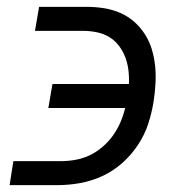

<svg xmlns="http://www.w3.org/2000/svg" viewBox="-20 -540 540 560"><path d="M147 0H8L19 -70H159Q179 -70 201 -74Q223 -78 242.5 -87.5Q262 -97 279.5 -112Q297 -127 310 -145.5Q323 -164 331.5 -184Q340 -204 345 -225H121L133 -295H356Q357 -316 354.5 -336Q352 -356 345 -374Q338 -392 326.5 -407Q315 -422 298.5 -432Q282 -442 262 -446Q242 -450 222 -450H82L94 -520H234Q259 -520 284 -516Q309 -512 331.5 -502Q354 -492 372 -476Q390 -460 403 -439.5Q416 -419 423 -395.5Q430 -372 432.5 -347Q435 -322 433.5 -296Q432 -270 428 -244Q423 -212 412.5 -179.5Q402 -147 382.5 -117.5Q363 -88 336.5 -64.5Q310 -41 278.5 -26.5Q247 -12 213.5 -6Q180 0 147 0Z"/></svg>

Font: Iosevka Oblique
Style: Regular
Weight: 400
Italic angle: -9°
Monospace: yes
Designer: Belleve Invis
Foundry: Belleve Invis
Version: Version 32.5.0; ttfautohint (v1.8.4)